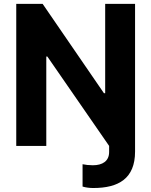

<svg xmlns="http://www.w3.org/2000/svg" viewBox="-20 -747 775 983"><path d="M538.7 0V31.2C538.7 77.8 505 99.1 455.3 99.1C436.4 99.1 416.5 96.9 402.7 93.8V208.1C419 213.4 440.3 215.6 457.7 215.6C586.3 215.6 671.5 167.6 671.5 29.1V-727.3H518.5V-269.9H512.1L198.2 -727.3H63.2V0H217V-457.7H222.3Z"/></svg>

Font: Karasuma Gothic
Style: Bold
Weight: 700
Designer: Rasmus Andersson / Ryoko Nishizuka
Foundry: Genbu
Version: Version 1.00